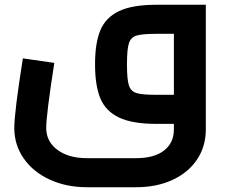

<svg xmlns="http://www.w3.org/2000/svg" viewBox="-20 -520 944 806"><path d="M844 -500V23Q844 95 807 150Q770 205 703.5 235.5Q637 266 551 266H345Q259 266 189 234Q119 202 79.5 145Q40 88 40 17Q40 -48 76 -275L208 -256Q174 -38 174 17Q174 74 221 109Q268 144 345 144H551Q627 144 668.5 112Q710 80 710 23V0H636Q536 0 480 -26.5Q424 -53 401.5 -106.5Q379 -160 379 -250Q379 -340 401.5 -393.5Q424 -447 480 -473.5Q536 -500 636 -500ZM710 -122V-378H636Q576 -378 552.5 -370.5Q529 -363 521 -338Q513 -313 513 -250Q513 -187 521 -162Q529 -137 552.5 -129.5Q576 -122 636 -122Z"/></svg>

Font: Cairo
Style: Bold
Weight: 700
Designer: Mohamed Gaber
Foundry: Kief Type Foundry
Version: Version 2.100